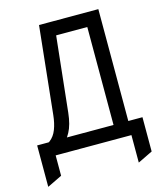

<svg xmlns="http://www.w3.org/2000/svg" viewBox="-124 -790 865 1032"><g transform="rotate(-15 308.0 -273.5)"><path d="M440 0V-622.5H232.2L243.5 -700H522.2V0ZM63 -6.8 18.2 -61.5Q59.6 -61.8 84.9 -81Q110.2 -100.2 123.3 -134.2Q136.4 -168.1 141 -212.8L192.2 -700H275L222 -204Q215 -138.2 193.6 -98.9Q172.1 -59.5 145.9 -39.6Q119.6 -19.8 96.4 -13.2Q73.2 -6.8 63 -6.8ZM15 153V-77.5H601V113.2L518.8 153V0H97.2V113.2Z"/></g></svg>

Font: Overpass Mono Light
Style: Regular
Weight: 300
Monospace: yes
Designer: Delve Withrington, Dave Bailey
Foundry: Delve Fonts LLC
Version: Version 4.000